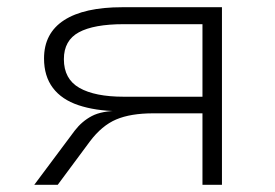

<svg xmlns="http://www.w3.org/2000/svg" viewBox="-20 -512 761 532"><path d="M75 0 187 -150Q207 -176 234.5 -190.5Q262 -205 311 -205H317L306 -204Q244 -205 197.5 -220.5Q151 -236 126.5 -268.5Q102 -301 102 -350Q102 -420 157.5 -456Q213 -492 319 -492H595V0H541V-198H405Q342 -198 302 -181Q262 -164 229 -120L140 0ZM323 -244H541V-445H323Q240 -445 198.5 -422.5Q157 -400 157 -348Q157 -293 200 -268.5Q243 -244 323 -244Z"/></svg>

Font: Nunito Sans 7pt Expanded ExtraLight
Style: Regular
Weight: 250
Width: 7
Designer: Vernon Adams
Foundry: Vernon Adams
Version: Version 3.101;gftools[0.9.27]